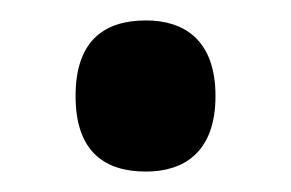

<svg xmlns="http://www.w3.org/2000/svg" viewBox="-20 -160 285 188"><path d="M123 8C159 8 191 -10 191 -66C191 -122 159 -140 123 -140C84 -140 54 -122 54 -66C54 -10 84 8 123 8Z"/></svg>

Font: Noto Serif Devanagari ExtraCondensed
Style: Bold
Weight: 700
Width: 2
Designer: Universal Thirst, Indian Type Foundry and the Monotype Design Team
Foundry: Monotype Imaging Inc.
Version: Version 2.004